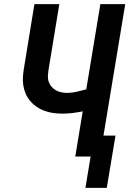

<svg xmlns="http://www.w3.org/2000/svg" viewBox="-20 -755 640 926"><path d="M392 151 417 0H343L379 -218Q355 -213 330 -210Q305 -207 281 -207Q259 -207 237 -210Q215 -213 194.5 -220.5Q174 -228 156.5 -240Q139 -252 125.5 -268Q112 -284 103.5 -304Q95 -324 92 -345.5Q89 -367 91 -389.5Q93 -412 97 -435L146 -735H266L214 -418Q212 -404 211 -389.5Q210 -375 214.5 -361.5Q219 -348 228 -337.5Q237 -327 249 -320Q261 -313 275 -310Q289 -307 304 -307Q327 -307 350 -312.5Q373 -318 396 -324L464 -735H584L479 -101H537L495 151Z"/></svg>

Font: Iosevka Curly Extended Oblique
Style: Bold
Weight: 700
Width: 7
Italic angle: -9°
Monospace: yes
Designer: Belleve Invis
Foundry: Belleve Invis
Version: Version 11.1.0; ttfautohint (v1.8.3)